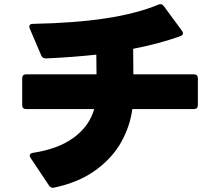

<svg xmlns="http://www.w3.org/2000/svg" viewBox="-20 -845 1040 917"><path d="M233 52Q222 52 214 41L126 -91Q122 -96 122 -103Q122 -112 137 -115Q258 -133 332.5 -188Q407 -243 430 -324H105Q86 -324 86 -343V-471Q86 -490 105 -490H441L440 -584Q318 -571 199 -566Q183 -566 177 -580L122 -709Q120 -712 120 -718Q120 -731 137 -731Q338 -735 485.5 -757.5Q633 -780 737 -823Q741 -825 747 -825Q756 -825 763 -815L849 -698Q854 -691 854 -686Q854 -677 841 -672Q736 -635 616 -612L617 -490H906Q925 -490 925 -471V-343Q925 -324 906 -324H612Q601 -242 559 -166.5Q517 -91 437 -32.5Q357 26 239 51Z"/></svg>

Font: LINE Seed JP_TTF ExtraBold
Style: Regular
Weight: 800
Designer: LY Corporation & Fontrix & Fontworks
Version: Version 1.015